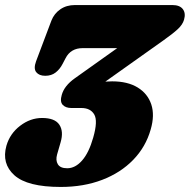

<svg xmlns="http://www.w3.org/2000/svg" viewBox="-26 -720 751 760"><path d="M570.5 -207.5Q551 -138.5 501.2 -87.2Q451.5 -36 378.2 -8Q305 20 214.5 20Q82.5 20 31 -26.2Q-20.5 -72.5 -0.5 -143.5Q13.5 -191.5 53.8 -222.2Q94 -253 140.5 -253Q191 -253 208.8 -226.5Q226.5 -200 214 -157L200 -108.5Q193.5 -85.5 203 -69.8Q212.5 -54 240 -54Q272 -54 299 -84.8Q326 -115.5 343 -175.5Q362 -241.5 347 -267Q332 -292.5 296 -292.5H256.5Q234 -292.5 222.2 -305Q210.5 -317.5 218.5 -344.5Q228.5 -380.5 270 -410L438 -529.5H301.5Q254 -529.5 233.5 -489.5L222 -467.5Q211 -446 194.2 -433Q177.5 -420 153 -420Q129 -420 117.5 -434.2Q106 -448.5 117 -478L177.5 -638.5Q188.5 -666.5 212.8 -683.2Q237 -700 270.5 -700H656.5Q685.5 -700 697.8 -683.8Q710 -667.5 702.5 -642Q697 -622.5 677.5 -604.5Q658 -586.5 622 -561L391 -397Q403.5 -398 418 -398Q479 -398 518.8 -373.8Q558.5 -349.5 572.8 -306.8Q587 -264 570.5 -207.5Z"/></svg>

Font: Fraunces 9pt S100 Black
Style: Italic
Weight: 900
Italic angle: -16°
Version: Version 1.000; ttfautohint (v1.8.3)